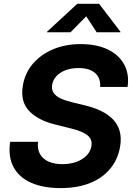

<svg xmlns="http://www.w3.org/2000/svg" viewBox="-20 -967 694 998"><path d="M294.4 10.7Q204.6 10.7 141.8 -17.1Q79.1 -44.9 50.3 -98.6Q21.5 -152.3 32.7 -230H177.7Q173.3 -192.4 187.7 -166.5Q202.1 -140.6 232.2 -127.2Q262.2 -113.8 304.2 -113.8Q345.2 -113.8 377.4 -125.7Q409.7 -137.7 430.2 -158.7Q450.7 -179.7 455.1 -207.5Q459.5 -231.9 448.2 -249Q437 -266.1 411.1 -278.3Q385.3 -290.5 344.7 -300.3L268.6 -319.3Q176.8 -341.8 130.9 -390.9Q85 -439.9 98.6 -521Q108.9 -585.9 150.1 -634.8Q191.4 -683.6 255.6 -710.7Q319.8 -737.8 399.4 -737.8Q481.4 -737.8 539.6 -710.2Q597.7 -682.6 625.2 -632.3Q652.8 -582 643.1 -515.1H500.5Q503.9 -561.5 474.4 -587.4Q444.8 -613.3 388.2 -613.3Q350.1 -613.3 320.8 -602.1Q291.5 -590.8 273.4 -571.3Q255.4 -551.8 251 -526.4Q247.1 -501.5 258.8 -484.1Q270.5 -466.8 295.4 -455.3Q320.3 -443.8 354.5 -435.5L418.5 -419.9Q466.8 -408.7 504.4 -390.6Q542 -372.6 566.9 -346.9Q591.8 -321.3 601.8 -286.4Q611.8 -251.5 604.5 -206.5Q593.8 -140.1 553.7 -91.1Q513.7 -42 448.2 -15.6Q382.8 10.7 294.4 10.7ZM346.7 -799.3H224.1L224.6 -802.2L381.8 -947.3H495.1L606 -802.2L605.5 -799.3H482.4L428.2 -882.3Z"/></svg>

Font: Inter 20pt
Style: Bold Italic
Weight: 700
Italic angle: -9.3988°
Version: Version 4.001;git-66647c0bb